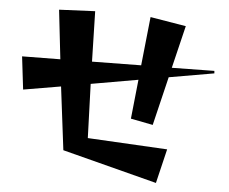

<svg xmlns="http://www.w3.org/2000/svg" viewBox="-55 -821 1110 931"><g transform="rotate(5 500.0 -355.0)"><path d="M276 -72 238 -379 56 -348 37 -508 223 -510 196 -749 371 -757 377 -512 616 -515 641 -752 815 -723 765 -516 972 -519 973 -507 754 -469 697 -232 589 -253 609 -444 380 -404 389 -141 777 -120 737 47Z"/></g></svg>

Font: Reggae One
Style: Regular
Weight: 400
Designer: Fontworks Inc.
Foundry: Fontworks Inc.
Version: Version 1.100